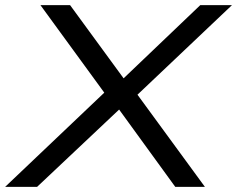

<svg xmlns="http://www.w3.org/2000/svg" viewBox="-44 -725 920 745"><path d="M-24 0 378 -382 377 -343 113 -705H228L443 -411H425L733 -705H856L473 -342V-380L751 0H636L408 -314L431 -312L100 0Z"/></svg>

Font: Nunito Sans 10pt Expanded
Style: Italic
Weight: 400
Width: 7
Italic angle: -9°
Designer: Vernon Adams
Foundry: Vernon Adams
Version: Version 3.101;gftools[0.9.27]